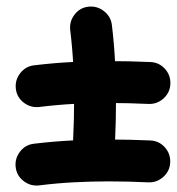

<svg xmlns="http://www.w3.org/2000/svg" viewBox="-20 -581 546 593"><path d="M252.9 -560.3Q226.4 -557.3 210.1 -535.7Q193.8 -514.2 196.9 -487.7Q203.7 -432.4 206.3 -379.4Q208.9 -326.4 208.9 -272.3Q208.9 -212.4 205.9 -150.5Q204.8 -124 223.1 -104.1Q241.5 -84.1 267.9 -83Q294.9 -81.9 314.6 -99.9Q334.2 -117.9 335.3 -144.4Q338.3 -208.5 338.3 -272.3Q338.3 -329.6 335.5 -386.7Q332.8 -443.7 325.6 -503.5Q322.5 -530 301 -546.7Q279.4 -563.4 252.9 -560.3ZM28.9 -307Q32 -280.5 53.3 -264Q74.7 -247.6 101.2 -250.6Q156.5 -257.4 209.7 -260.2Q262.8 -262.9 316.9 -262.9Q376.5 -262.9 438.4 -260Q465.3 -258.9 485.2 -277Q505.1 -295.2 506.2 -321.7Q507.3 -348.6 489.4 -368.5Q471.4 -388.3 444.5 -389.4Q380.4 -392.3 316.9 -392.3Q259.6 -392.3 202.5 -389.4Q145.3 -386.5 85.3 -379.3Q58.8 -376.2 42.4 -354.9Q25.9 -333.5 28.9 -307ZM28.4 -64.8Q31.5 -38.3 52.9 -21.9Q74.2 -5.4 100.7 -8.4Q156 -15.3 209.2 -18Q262.3 -20.8 316.4 -20.8Q376 -20.8 437.9 -17.8Q464.8 -16.7 484.7 -34.9Q504.6 -53 505.7 -79.5Q506.8 -106.4 488.9 -126.3Q470.9 -146.1 444 -147.2Q379.9 -150.1 316.4 -150.1Q259.2 -150.1 202 -147.2Q144.8 -144.3 84.8 -137.1Q58.3 -134 41.9 -112.7Q25.4 -91.3 28.4 -64.8Z"/></svg>

Font: Mikhak VF
Style: Regular
Weight: 100
Designer: Amin Abedi
Version: Version 3.001